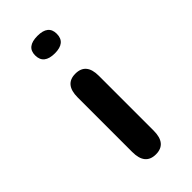

<svg xmlns="http://www.w3.org/2000/svg" viewBox="-159 -486 520 520"><g transform="rotate(-45 100.5 -226.0)"><path d="M104 -308Q145 -308 145 -259V-49Q145 1 104 1Q63 1 63 -49V-258Q63 -308 104 -308ZM104 -453Q145 -453 145 -420Q145 -386 104 -386Q62 -386 62 -420Q62 -453 104 -453Z"/></g></svg>

Font: Cute Font
Style: Regular
Weight: 400
Designer: TypoDesign Lab.inc.
Foundry: TypoDesign Lab.inc.
Version: Version 1.00